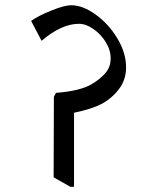

<svg xmlns="http://www.w3.org/2000/svg" viewBox="-20 -682 588 734"><path d="M462 -424Q462 -377 434.5 -341Q407 -305 367 -284Q330 -265 263 -251V32H249L185 -4L186 -312L194 -327Q286 -334 330 -360Q361 -378 382 -401.5Q403 -425 403 -459Q403 -491 384 -521.5Q365 -552 336.5 -571.5Q308 -591 282 -591Q215 -591 139 -526L99 -602Q127 -622 177 -642Q227 -662 252 -662Q296 -662 345.5 -626.5Q395 -591 428.5 -535.5Q462 -480 462 -424Z"/></svg>

Font: Martel
Style: Regular
Weight: 400
Designer: Dan Reynolds
Foundry: Dan Reynolds
Version: Version 1.001; ttfautohint (v1.1) -l 5 -r 5 -G 72 -x 0 -D la